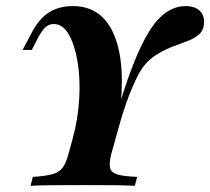

<svg xmlns="http://www.w3.org/2000/svg" viewBox="-20 -602 681 622"><path d="M79 0 86.3 -29Q128.2 -31.5 150.4 -37.9Q172.6 -44.4 183.5 -59.7Q194.4 -75 201.6 -102.4L215.3 -152.4Q233.1 -217.7 236.7 -283.5Q240.3 -349.2 231 -403.6Q221.8 -458.1 202.4 -491.1Q183.1 -524.2 154.8 -524.2Q139.5 -524.2 128.2 -514.5Q116.9 -504.8 103.2 -479.8L83.1 -440.3H53.2L83.1 -496.8Q98.4 -525.8 117.3 -544.8Q136.3 -563.7 160.9 -573Q185.5 -582.3 216.1 -582.3Q311.3 -582.3 350.4 -487.1Q389.5 -391.9 366.1 -218.5L352.4 -212.9Q381.5 -315.3 408.9 -386.3Q436.3 -457.3 463.3 -500.4Q490.3 -543.5 519.8 -562.9Q549.2 -582.3 581.5 -582.3Q608.9 -582.3 625 -569Q641.1 -555.6 641.1 -531.5Q641.1 -505.6 625.8 -491.5Q610.5 -477.4 585.9 -468.5Q561.3 -459.7 532.7 -448.4Q504 -437.1 476.6 -417.7Q449.2 -398.4 429 -362.1Q419.4 -343.5 408.9 -319.4Q398.4 -295.2 388.7 -267.3Q379 -239.5 371 -212.1L340.3 -102.4Q333.1 -73.4 336.7 -58.1Q340.3 -42.7 360.9 -36.7Q381.5 -30.6 424.2 -29L416.9 0Q392.7 -1.6 350.8 -2Q308.9 -2.4 249.2 -2.4Q187.1 -2.4 144 -2Q100.8 -1.6 79 0Z"/></svg>

Font: Playfair 5pt SemiExpanded Light ExtraBold
Style: Italic
Weight: 800
Italic angle: -15.6°
Version: Version 2.001;gftools[0.9.30]